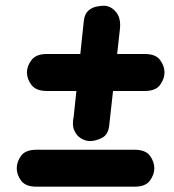

<svg xmlns="http://www.w3.org/2000/svg" viewBox="-20 -824 624 688"><path d="M302.5 -318.5Q286.5 -318.5 270.5 -328Q254.5 -337.5 246 -357Q237.5 -376.5 244 -406L280.5 -750.5Q283.5 -773.5 295.5 -784.8Q307.5 -796 323.2 -799.8Q339 -803.5 352 -803.5Q376.5 -803.5 395.5 -781.2Q414.5 -759 409.5 -718L371.5 -376Q368.5 -342 345.8 -330.2Q323 -318.5 302.5 -318.5ZM148 -498Q109 -498 92.8 -519.5Q76.5 -541 76.5 -564.5Q76.5 -587 92.8 -608.8Q109 -630.5 148 -630.5H499Q538 -630.5 553.8 -608.8Q569.5 -587 569.5 -564.5Q569.5 -542 553.8 -520Q538 -498 499 -498ZM111.5 -155Q71.5 -155 55.8 -176.5Q40 -198 40 -221Q40 -244.5 55.8 -266Q71.5 -287.5 111.5 -287.5H461.5Q501.5 -287.5 517.2 -266Q533 -244.5 533 -221Q533 -198.5 517.2 -176.8Q501.5 -155 461.5 -155Z"/></svg>

Font: Edu SA Hand
Style: Regular
Weight: 400
Designer: Tina and Corey Anderson, Eben Sorkin, Mirko Velimirovic
Foundry: Google for Education
Version: Version 2.000